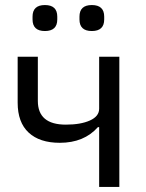

<svg xmlns="http://www.w3.org/2000/svg" viewBox="-20 -741 578 761"><path d="M109 -664V-675Q109 -721 158 -721Q207 -721 207 -675V-664Q207 -618 158 -618Q109 -618 109 -664ZM295 -664V-675Q295 -721 344 -721Q393 -721 393 -675V-664Q393 -618 344 -618Q295 -618 295 -664ZM373 0V-237H368Q313 -175 217 -175Q137 -175 93.5 -215.5Q50 -256 50 -334V-516H130V-341Q130 -247 241 -247Q300 -247 336.5 -263.5Q373 -280 373 -310V-516H453V0Z"/></svg>

Font: Anuphan
Style: Regular
Weight: 400
Designer: Mike Abbink, Paul van der Laan, Pieter van Rosmalen, Mint Tantisuwanna
Foundry: Bold Monday; Cadson Demak
Version: Version 3.002;hotconv 1.0.109;makeotfexe 2.5.65596